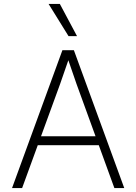

<svg xmlns="http://www.w3.org/2000/svg" viewBox="-20 -952 690 972"><path d="M143 -217V-262H507V-217ZM296 -698H354L609 0H559L367 -528L326 -647L284 -526L92 0H41ZM370 -769H327L226 -932H283Z"/></svg>

Font: Azeret Mono Thin
Style: Regular
Weight: 100
Designer: Martin Vácha
Foundry: Displaay
Version: Version 1.002